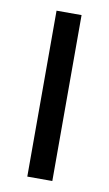

<svg xmlns="http://www.w3.org/2000/svg" viewBox="-68 -574 347 612"><g transform="rotate(10 105.5 -268.5)"><path d="M146 0H65V-537H146Z"/></g></svg>

Font: Noto Sans Myanmar ExtraCondensed
Style: Regular
Weight: 400
Width: 2
Designer: Monotype Design Team
Foundry: Monotype Imaging Inc.
Version: Version 2.107; ttfautohint (v1.8.4.7-5d5b)